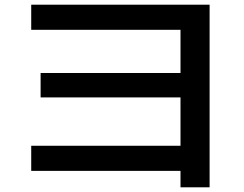

<svg xmlns="http://www.w3.org/2000/svg" viewBox="-20 -749 1040 818"><path d="M749 49V-21H113V-128H749V-334H153V-438H749V-622H113V-729H873V49Z"/></svg>

Font: M PLUS 2 Thin SemiBold
Style: Regular
Weight: 600
Version: Version 1.001